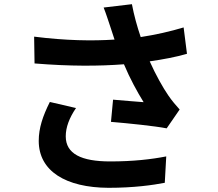

<svg xmlns="http://www.w3.org/2000/svg" viewBox="-20 -838 1040 917"><path d="M343 -322 218 -351C184 -283 165 -226 165 -165C165 -21 294 58 498 59C620 59 710 46 767 35L774 -91C703 -77 615 -67 506 -67C369 -67 294 -103 294 -187C294 -230 311 -275 343 -322ZM143 -663 145 -535C316 -521 453 -522 572 -531C600 -464 636 -398 666 -350C635 -352 569 -358 520 -362L510 -256C594 -249 720 -236 776 -225L838 -315C820 -335 801 -357 784 -382C759 -418 724 -480 695 -545C758 -554 822 -566 873 -581L857 -707C794 -688 724 -672 652 -661C635 -711 620 -765 610 -818L475 -802C488 -769 499 -733 507 -710L527 -649C421 -642 293 -644 143 -663Z"/></svg>

Font: Source Han Sans KR
Style: Bold
Weight: 700
Designer: Ryoko NISHIZUKA 西塚涼子 (kana, bopomofo & ideographs); Paul D. Hunt (Latin, Greek & Cyrillic); Sandoll Communications 산돌커뮤니
Foundry: Adobe
Version: Version 2.004;hotconv 1.0.118;makeotfexe 2.5.65603